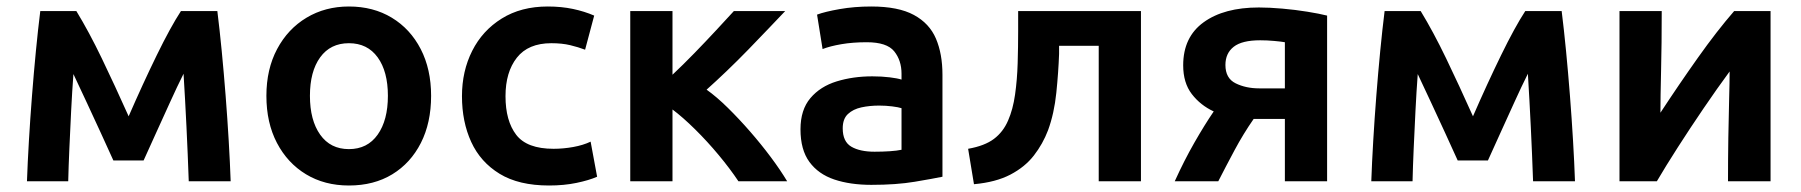

<svg xmlns="http://www.w3.org/2000/svg" viewBox="-20 -558 5543 591"><path d="M63 0Q65 -57 69 -125Q73 -193 78.5 -263.5Q84 -334 90.5 -401Q97 -468 104 -524H215Q254 -460 293.5 -378Q333 -296 376 -200Q420 -301 462.5 -388Q505 -475 537 -524H649Q656 -468 662.5 -401Q669 -334 674.5 -263.5Q680 -193 684 -125Q688 -57 690 0H561Q555 -169 545 -331Q525 -291 503.5 -243.5Q482 -196 460.5 -149Q439 -102 422 -64H329Q312 -102 290.5 -148.5Q269 -195 247 -242.5Q225 -290 206 -330Q202 -277 199 -217Q196 -157 193.5 -100.5Q191 -44 190 0Z M1054 13Q979 13 922 -21.5Q865 -56 832.5 -118Q800 -180 800 -263Q800 -345 833 -407Q866 -469 923.5 -503.5Q981 -538 1054 -538Q1129 -538 1186 -503.5Q1243 -469 1275 -407Q1307 -345 1307 -263Q1307 -180 1275.5 -118Q1244 -56 1187.5 -21.5Q1131 13 1054 13ZM1054 -99Q1111 -99 1142.5 -143.5Q1174 -188 1174 -263Q1174 -338 1142.5 -381.5Q1111 -425 1054 -425Q997 -425 965.5 -381.5Q934 -338 934 -263Q934 -188 965.5 -143.5Q997 -99 1054 -99Z M1670 13Q1577 13 1518 -23Q1459 -59 1430.5 -121Q1402 -183 1402 -262Q1402 -339 1433.5 -401.5Q1465 -464 1524.5 -501Q1584 -538 1666 -538Q1708 -538 1743.5 -530.5Q1779 -523 1809 -510L1781 -405Q1760 -413 1735 -419Q1710 -425 1677 -425Q1606 -425 1571 -380.5Q1536 -336 1536 -262Q1536 -186 1569 -143Q1602 -100 1684 -100Q1714 -100 1744.5 -105.5Q1775 -111 1798 -122L1818 -14Q1793 -3 1754.5 5Q1716 13 1670 13Z M1920 0V-524H2050V-328Q2082 -358 2117.5 -394.5Q2153 -431 2185 -465.5Q2217 -500 2239 -524H2397Q2376 -502 2346.5 -471Q2317 -440 2283.5 -405.5Q2250 -371 2216.5 -339Q2183 -307 2155 -282Q2186 -260 2220.5 -226Q2255 -192 2289 -153Q2323 -114 2352.5 -74.5Q2382 -35 2403 0H2253Q2227 -39 2192 -81Q2157 -123 2119.5 -160Q2082 -197 2050 -221V0Z M2662 11Q2597 11 2548 -5.5Q2499 -22 2471.5 -59.5Q2444 -97 2444 -160Q2444 -220 2474.5 -256Q2505 -292 2555.5 -307.5Q2606 -323 2665 -323Q2694 -323 2718.5 -320Q2743 -317 2755 -313V-331Q2755 -372 2732.5 -400Q2710 -428 2648 -428Q2605 -428 2570 -422Q2535 -416 2512 -407L2495 -513Q2519 -522 2564.5 -530Q2610 -538 2662 -538Q2745 -538 2793 -512Q2841 -486 2861 -439Q2881 -392 2881 -328V-14Q2852 -8 2795.5 1.5Q2739 11 2662 11ZM2672 -91Q2697 -91 2719 -92.5Q2741 -94 2755 -97V-225Q2746 -228 2726.5 -230.5Q2707 -233 2686 -233Q2657 -233 2631.5 -227.5Q2606 -222 2590 -207Q2574 -192 2574 -163Q2574 -122 2600.5 -106.5Q2627 -91 2672 -91Z M2978 9 2960 -100Q3011 -109 3039.5 -130.5Q3068 -152 3083 -187Q3098 -221 3104.5 -267Q3111 -313 3112.5 -363.5Q3114 -414 3114 -463V-524H3492V0H3362V-417H3240V-392Q3238 -336 3231.5 -272.5Q3225 -209 3206 -157Q3190 -115 3162.5 -79.5Q3135 -44 3090 -20.5Q3045 3 2978 9Z M3596 0Q3625 -64 3656.5 -119Q3688 -174 3716 -215Q3675 -234 3648.5 -268.5Q3622 -303 3622 -357Q3622 -444 3685 -489.5Q3748 -535 3855 -535Q3887 -535 3927 -531.5Q3967 -528 4004 -522Q4041 -516 4065 -510V0H3935V-192H3873Q3863 -192 3854.5 -192Q3846 -192 3839 -192Q3807 -146 3780 -95.5Q3753 -45 3730 0ZM3856 -286H3935V-428Q3924 -430 3902 -432Q3880 -434 3859 -434Q3803 -434 3777.5 -414Q3752 -394 3752 -358Q3752 -317 3783.5 -301.5Q3815 -286 3856 -286Z M4201 0Q4203 -57 4207 -125Q4211 -193 4216.5 -263.5Q4222 -334 4228.5 -401Q4235 -468 4242 -524H4353Q4392 -460 4431.5 -378Q4471 -296 4514 -200Q4558 -301 4600.5 -388Q4643 -475 4675 -524H4787Q4794 -468 4800.5 -401Q4807 -334 4812.5 -263.5Q4818 -193 4822 -125Q4826 -57 4828 0H4699Q4693 -169 4683 -331Q4663 -291 4641.5 -243.5Q4620 -196 4598.5 -149Q4577 -102 4560 -64H4467Q4450 -102 4428.5 -148.5Q4407 -195 4385 -242.5Q4363 -290 4344 -330Q4340 -277 4337 -217Q4334 -157 4331.5 -100.5Q4329 -44 4328 0Z M4965 0V-524H5095Q5095 -423 5093 -340Q5091 -257 5091 -211Q5148 -298 5206.5 -380.5Q5265 -463 5318 -524H5430V0H5299Q5299 -68 5300 -134Q5301 -200 5302.5 -253.5Q5304 -307 5304 -338Q5265 -285 5223.5 -224Q5182 -163 5144.5 -104.5Q5107 -46 5080 0Z"/></svg>

Font: Ubuntu Sans
Style: Bold
Weight: 700
Designer: Dalton Maag Ltd
Foundry: Dalton Maag Ltd
Version: Version 1.006; ttfautohint (v1.8.4.7-5d5b)